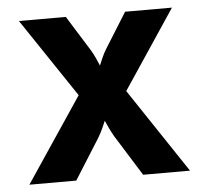

<svg xmlns="http://www.w3.org/2000/svg" viewBox="-44 -597 689 644"><g transform="rotate(-5 300.0 -275.0)"><path d="M29.6 0 220.4 -284.7 42.5 -550H200.3L274.5 -431Q282.3 -418.3 289.2 -402.7Q296.2 -387.2 300.2 -377.5Q304 -387.2 310.9 -402.7Q317.8 -418.3 325.7 -431L399.9 -550H557.7L380.6 -284.5L570.4 0H412.6L326.8 -137.5Q319 -151.1 311.7 -166.4Q304.3 -181.8 300.2 -191.6Q296.2 -181.8 289.1 -166.4Q282 -151.1 274 -137.5L187.4 0Z"/></g></svg>

Font: JetBrains Mono
Style: Regular
Weight: 400
Monospace: yes
Designer: Philipp Nurullin, Konstantin Bulenkov
Foundry: JetBrains
Version: Version 2.305